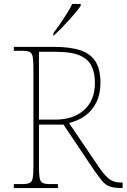

<svg xmlns="http://www.w3.org/2000/svg" viewBox="-20 -951 640 971"><path d="M50 0V-20H93Q118 -20 130 -26Q142 -32 145.5 -51Q149 -70 149 -108V-606Q149 -645 145.5 -663.5Q142 -682 130 -688Q118 -694 93 -694H50V-714H253Q337 -714 388.5 -696Q440 -678 464 -638.5Q488 -599 488 -533Q488 -475 467 -433Q446 -391 410.5 -365.5Q375 -340 329 -329L480 -106Q511 -61 534 -44.5Q557 -28 589 -28H600V0H596Q557 0 535 -8Q513 -16 496.5 -36Q480 -56 456 -90L301 -321H177V-108Q177 -70 180.5 -51Q184 -32 196 -26Q208 -20 233 -20H273V0ZM259 -346Q351 -346 405.5 -395Q460 -444 460 -532Q460 -582 443 -617Q426 -652 383.5 -670.5Q341 -689 264 -689H177V-346ZM250 -784Q265 -803 283 -829Q301 -855 318 -882Q335 -909 345 -931H388V-921Q379 -908 362.5 -888Q346 -868 326 -846Q306 -824 286.5 -804.5Q267 -785 252 -771H250Z"/></svg>

Font: Noto Rashi Hebrew Thin
Style: Regular
Weight: 250
Version: Version 1.006